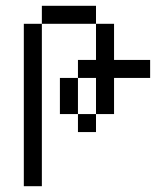

<svg xmlns="http://www.w3.org/2000/svg" viewBox="-20 -645 540 665"><path d="M500 -375V-437.5H375Q375 -437.5 375 -562.5H312.5Q312.5 -562.5 312.5 -437.5H250V-375H187.5Q187.5 -375 187.5 -250H250V-187.5H312.5V-250H250Q250 -250 250 -375H312.5Q312.5 -375 312.5 -250H375Q375 -250 375 -375ZM62.5 -562.5V0H125V-562.5ZM125 -562.5H312.5V-625H125Z"/></svg>

Font: UnifontExMono
Style: Regular
Weight: 500
Version: Version 15.0.06